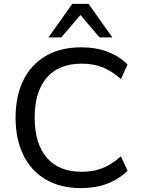

<svg xmlns="http://www.w3.org/2000/svg" viewBox="-20 -957 725 986"><path d="M397 9Q291 9 215.5 -35Q140 -79 100 -160.5Q60 -242 60 -353Q60 -464 100 -545Q140 -626 215.5 -670Q291 -714 397 -714Q473 -714 532 -691.5Q591 -669 635 -626L601 -551Q553 -593 506.5 -611.5Q460 -630 399 -630Q282 -630 220 -558Q158 -486 158 -353Q158 -220 220 -147.5Q282 -75 399 -75Q460 -75 506.5 -93.5Q553 -112 601 -154L635 -80Q591 -37 531.5 -14Q472 9 397 9ZM229 -765 351 -937H435L557 -765H491L393 -880L295 -765Z"/></svg>

Font: Mulish Medium
Style: Regular
Weight: 500
Designer: Vernon Adams
Foundry: Vernon Adams
Version: Version 3.603; ttfautohint (v1.8.3)